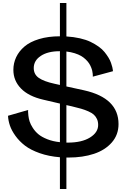

<svg xmlns="http://www.w3.org/2000/svg" viewBox="-20 -1032 840 1275"><path d="M420.9 223.1H377.9V12.2Q303.7 6.3 243.7 -14.9Q183.6 -36.1 146 -64.9Q108.4 -93.8 82.5 -129.9Q56.6 -166 45.7 -198.7Q34.7 -231.4 33.2 -263.2L167 -301.8Q166.5 -297.9 166.3 -291Q166 -284.2 168.5 -263.9Q170.9 -243.7 176.8 -225.1Q182.6 -206.5 197.8 -182.9Q212.9 -159.2 234.6 -140.9Q256.3 -122.6 293.5 -107.7Q330.6 -92.8 377.9 -87.9V-344.2L267.1 -370.1Q169.4 -392.6 119.1 -444.6Q68.8 -496.6 68.8 -567.9Q68.8 -612.8 87.4 -652.3Q106 -691.9 142.6 -723.1Q179.2 -754.4 239.7 -772.7Q300.3 -791 377.9 -791V-1012.2H420.9V-790Q469.2 -787.1 510.7 -777.6Q552.2 -768.1 581.5 -753.9Q610.8 -739.7 635 -722.4Q659.2 -705.1 674.1 -686.5Q689 -668 700.2 -649.7Q711.4 -631.3 717 -615Q722.7 -598.6 725.8 -586.2Q729 -573.7 729.5 -566.4L730 -559.1L596.2 -522.9Q596.2 -524.9 596.4 -528.1Q596.7 -531.2 595.7 -541.5Q594.7 -551.8 592.5 -561.8Q590.3 -571.8 584.7 -585.7Q579.1 -599.6 571 -611.8Q563 -624 549.3 -637.2Q535.6 -650.4 518.6 -660.4Q501.5 -670.4 476.1 -678.5Q450.7 -686.5 420.9 -689.9V-458L539.1 -432.1Q767.1 -380.9 767.1 -208Q767.1 -137.2 722.7 -86.2Q678.2 -35.2 604 -10.5Q529.8 14.2 434.1 14.2H420.9ZM340.8 -476.1 377.9 -467.8V-691.9H376Q297.9 -691.9 251 -660.9Q204.1 -629.9 204.1 -580.1Q204.1 -538.1 237.8 -514.6Q271.5 -491.2 340.8 -476.1ZM456.1 -326.2 420.9 -334V-85H431.2Q522.9 -85 577.4 -118.7Q631.8 -152.3 631.8 -202.1Q631.8 -224.6 624 -241.5Q616.2 -258.3 603.3 -270.3Q590.3 -282.2 566.4 -292.7Q542.5 -303.2 518.6 -310.1Q494.6 -316.9 456.1 -326.2Z"/></svg>

Font: Sporting Grotesque
Style: Regular
Weight: 400
Designer: Lucas LE BIHAN
Foundry: Lucas LE BIHAN
Version: Version 2.001;PS 2.1;hotconv 1.0.88;makeotf.lib2.5.647800